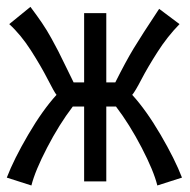

<svg xmlns="http://www.w3.org/2000/svg" viewBox="-28 -537 565 571"><path d="M314.9 -292Q345.7 -353.5 369.1 -392.3Q392.6 -431.2 445.3 -510.7L505.9 -465.3Q469.7 -428.2 440.7 -382.8Q411.6 -337.4 392.8 -301.3Q374 -265.1 365.2 -254.9Q406.7 -209.5 449.5 -136.5Q492.2 -63.5 513.2 -8.8L439.9 14.6Q429.2 -28.8 393.3 -97.9Q357.4 -167 316.9 -220.2H288.1V2.4H222.2V-220.2H188.5Q147.9 -167 112.1 -97.9Q76.2 -28.8 65.4 14.6L-7.8 -8.8Q13.2 -63.5 55.9 -136.5Q98.6 -209.5 140.1 -254.9Q133.8 -262.2 114 -301Q94.2 -339.8 64.2 -386.7Q34.2 -433.6 -0.5 -465.3L62.5 -516.6Q82 -490.7 96.9 -468.8Q111.8 -446.8 124.8 -423.1Q137.7 -399.4 145.3 -384.8Q152.8 -370.1 167.7 -339.4Q182.6 -308.6 190.9 -292H222.2V-498H288.1V-292Z"/></svg>

Font: Fantasque Sans Mono
Style: Regular
Weight: 400
Monospace: yes
Designer: Jany Belluz
Version: Version 1.8.0 ; ttfautohint (v1.8.2)